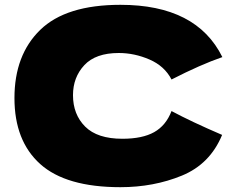

<svg xmlns="http://www.w3.org/2000/svg" viewBox="-20 -767 983 797"><path d="M40 -360Q40 -539 147 -643Q254 -747 480 -747Q796 -747 903 -530Q813 -499 692 -437Q663 -493 600.5 -520Q538 -547 473 -547Q377 -547 330 -496.5Q283 -446 283 -372Q283 -292 333.5 -241.5Q384 -191 488 -191Q571 -191 620 -218.5Q669 -246 692 -306Q774 -262 902 -207Q852 -86 735 -38Q618 10 480 10Q254 10 147 -86Q40 -182 40 -360Z"/></svg>

Font: Mantou Sans
Style: Regular
Weight: 400
Designer: Mant0u / artakana
Foundry: Mant0u / artakana
Version: Version 1.001;October 22, 2023;FontCreator 14.0.0.2901 64-bi